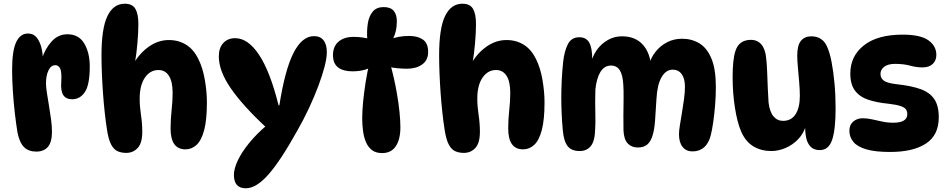

<svg xmlns="http://www.w3.org/2000/svg" viewBox="-20 -812 5091 1031"><path d="M45 -436Q45 -540 67 -586Q89 -632 130 -632Q160 -632 177 -610.5Q194 -589 202 -557.5Q210 -526 210 -494L205 -496Q222 -550 257 -589Q292 -628 342 -628Q403 -628 432.5 -578.5Q462 -529 462 -455Q462 -357 436 -318Q410 -279 367 -279Q335 -279 320 -301Q305 -323 309 -375Q312 -424 303.5 -443Q295 -462 277 -462Q254 -462 240.5 -434.5Q227 -407 227 -364Q227 -344 232 -312.5Q237 -281 243 -244.5Q249 -208 254 -172Q259 -136 259 -105Q259 -48 237 -23Q215 2 175 2Q133 2 109 -22Q85 -46 74 -100Q67 -142 60 -201.5Q53 -261 49 -323.5Q45 -386 45 -436Z M650 -792Q691 -792 707 -764.5Q723 -737 723 -683Q723 -640 718 -581Q713 -522 704 -471H698Q730 -527 780 -562Q830 -597 887 -597Q939 -597 980 -571.5Q1021 -546 1046 -493Q1069 -447 1080 -383Q1091 -319 1091 -262Q1091 -169 1076.5 -114Q1062 -59 1036 -34.5Q1010 -10 976 -10Q896 -10 896 -122Q896 -170 901.5 -220.5Q907 -271 907 -313Q907 -374 887 -405Q867 -436 831 -436Q786 -436 758 -395Q730 -354 730 -282Q730 -241 737 -195Q744 -149 744 -104Q744 -44 719.5 -17.5Q695 9 658 9Q632 9 611.5 0Q591 -9 576.5 -36.5Q562 -64 554 -119Q548 -157 542.5 -207Q537 -257 533 -312.5Q529 -368 527 -420.5Q525 -473 525 -515Q525 -660 557 -726Q589 -792 650 -792Z M1300 199Q1236 199 1236 127Q1236 94 1257 49.5Q1278 5 1317.5 -43.5Q1357 -92 1411 -138L1410 -127Q1284 -244 1219.5 -337.5Q1155 -431 1155 -509Q1155 -555 1179 -581Q1203 -607 1243 -607Q1312 -607 1371.5 -517Q1431 -427 1476 -246H1480Q1510 -437 1556 -527.5Q1602 -618 1666 -618Q1700 -618 1717.5 -595.5Q1735 -573 1735 -532Q1735 -501 1723 -454.5Q1711 -408 1689.5 -350.5Q1668 -293 1639 -231Q1610 -169 1575 -108Q1486 52 1421 125.5Q1356 199 1300 199Z M1968 -602H1952Q1949 -646 1955 -685.5Q1961 -725 1981.5 -749.5Q2002 -774 2040 -774Q2077 -774 2094 -754Q2111 -734 2111 -698Q2111 -640 2087 -598L2073 -600Q2119 -619 2177 -619Q2223 -619 2251 -599.5Q2279 -580 2279 -533Q2279 -488 2246.5 -465.5Q2214 -443 2166 -443Q2142 -443 2115 -445.5Q2088 -448 2063 -454L2075 -471Q2085 -436 2095 -392Q2105 -348 2113 -300.5Q2121 -253 2125.5 -208Q2130 -163 2130 -128Q2130 -64 2105.5 -27Q2081 10 2032 10Q1997 10 1976 -7Q1955 -24 1944 -51.5Q1933 -79 1929 -112Q1925 -145 1925 -177Q1925 -217 1930 -267.5Q1935 -318 1943.5 -371.5Q1952 -425 1964 -475L1980 -455Q1937 -429 1872 -429Q1823 -429 1795.5 -450Q1768 -471 1768 -516Q1768 -563 1798 -588.5Q1828 -614 1879 -614Q1905 -614 1928 -610.5Q1951 -607 1968 -602Z M2463 -792Q2504 -792 2520 -764.5Q2536 -737 2536 -683Q2536 -640 2531 -581Q2526 -522 2517 -471H2511Q2543 -527 2593 -562Q2643 -597 2700 -597Q2752 -597 2793 -571.5Q2834 -546 2859 -493Q2882 -447 2893 -383Q2904 -319 2904 -262Q2904 -169 2889.5 -114Q2875 -59 2849 -34.5Q2823 -10 2789 -10Q2709 -10 2709 -122Q2709 -170 2714.5 -220.5Q2720 -271 2720 -313Q2720 -374 2700 -405Q2680 -436 2644 -436Q2599 -436 2571 -395Q2543 -354 2543 -282Q2543 -241 2550 -195Q2557 -149 2557 -104Q2557 -44 2532.5 -17.5Q2508 9 2471 9Q2445 9 2424.5 0Q2404 -9 2389.5 -36.5Q2375 -64 2367 -119Q2361 -157 2355.5 -207Q2350 -257 2346 -312.5Q2342 -368 2340 -420.5Q2338 -473 2338 -515Q2338 -660 2370 -726Q2402 -792 2463 -792Z M3463 -458Q3473 -499 3498.5 -532Q3524 -565 3561 -584.5Q3598 -604 3642 -604Q3695 -604 3736 -579Q3777 -554 3800.5 -497Q3824 -440 3824 -345Q3824 -297 3820 -248Q3816 -199 3810 -157Q3804 -115 3797 -87Q3786 -43 3761 -21Q3736 1 3698 1Q3665 1 3645.5 -23Q3626 -47 3626 -91Q3626 -110 3631 -140.5Q3636 -171 3642 -207Q3648 -243 3653 -279.5Q3658 -316 3658 -346Q3658 -390 3640.5 -414Q3623 -438 3592 -438Q3556 -438 3532.5 -397.5Q3509 -357 3505 -280Q3501 -215 3497.5 -164.5Q3494 -114 3483 -81Q3473 -50 3454.5 -35Q3436 -20 3405 -20Q3371 -20 3350.5 -42Q3330 -64 3328 -112Q3327 -145 3327.5 -191Q3328 -237 3328.5 -282Q3329 -327 3327 -357Q3324 -410 3308 -435Q3292 -460 3261 -460Q3225 -460 3204 -425.5Q3183 -391 3177 -330Q3176 -303 3176 -264Q3176 -225 3177 -186.5Q3178 -148 3176 -122Q3175 -57 3153.5 -29Q3132 -1 3093 -1Q3048 -1 3027.5 -28Q3007 -55 3002 -114Q2998 -158 2996 -201.5Q2994 -245 2994 -288Q2994 -332 2996.5 -382.5Q2999 -433 3004 -479Q3010 -536 3029 -574Q3048 -612 3091 -612Q3128 -612 3144 -583.5Q3160 -555 3160 -496Q3160 -476 3157 -459L3154 -479Q3174 -544 3219.5 -580.5Q3265 -617 3320 -617Q3392 -617 3432.5 -571.5Q3473 -526 3477 -446Z M4382 -6Q4350 -6 4332.5 -24.5Q4315 -43 4309 -72.5Q4303 -102 4303 -135L4308 -139Q4296 -96 4266.5 -65Q4237 -34 4198.5 -17.5Q4160 -1 4122 -1Q4068 -1 4026.5 -25.5Q3985 -50 3961 -103Q3939 -153 3926.5 -233Q3914 -313 3914 -398Q3914 -441 3917.5 -477.5Q3921 -514 3929 -538Q3939 -569 3960 -583.5Q3981 -598 4012 -598Q4048 -598 4069 -572.5Q4090 -547 4094 -501Q4098 -469 4099.5 -424.5Q4101 -380 4103 -336Q4105 -292 4107 -262Q4113 -211 4133.5 -187Q4154 -163 4185 -163Q4229 -163 4252 -198.5Q4275 -234 4275 -297Q4275 -329 4271.5 -370Q4268 -411 4264.5 -450Q4261 -489 4261 -514Q4261 -569 4281 -593Q4301 -617 4337 -617Q4367 -617 4388.5 -602.5Q4410 -588 4421 -562Q4435 -532 4445 -481Q4455 -430 4461 -365.5Q4467 -301 4467 -229Q4467 -117 4448.5 -61.5Q4430 -6 4382 -6Z M4827 -626Q4923 -626 4965.5 -595.5Q5008 -565 5008 -517Q5008 -487 4988.5 -468.5Q4969 -450 4933 -450Q4902 -450 4867 -459.5Q4832 -469 4787 -469Q4748 -469 4728 -453.5Q4708 -438 4708 -415Q4708 -392 4726.5 -378.5Q4745 -365 4801 -359Q4874 -351 4923 -333.5Q4972 -316 4996.5 -280.5Q5021 -245 5021 -182Q5021 -86 4952 -41Q4883 4 4760 4Q4680 4 4632 -10Q4584 -24 4562.5 -50Q4541 -76 4541 -110Q4541 -142 4562 -159.5Q4583 -177 4612 -177Q4635 -177 4661 -171.5Q4687 -166 4716 -159.5Q4745 -153 4776 -153Q4852 -153 4852 -199Q4852 -215 4844 -225.5Q4836 -236 4814.5 -243Q4793 -250 4751 -255Q4688 -261 4642 -276.5Q4596 -292 4571 -325.5Q4546 -359 4546 -417Q4546 -511 4619 -568.5Q4692 -626 4827 -626Z"/></svg>

Font: DynaPuff Medium
Style: Regular
Weight: 500
Version: Version 2.000